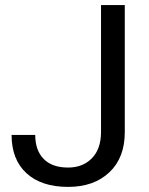

<svg xmlns="http://www.w3.org/2000/svg" viewBox="-20 -731 592 761"><path d="M380.4 -710.9H474.6V-207.5Q474.6 -105.5 413.3 -47.9Q352.1 9.8 250 9.8Q144 9.8 85 -44.4Q25.9 -98.6 25.9 -196.3H119.6Q119.6 -135.3 153.1 -101.1Q186.5 -66.9 250 -66.9Q308.1 -66.9 344 -103.5Q379.9 -140.1 380.4 -206.1Z"/></svg>

Font: Vazir FD-UI
Style: Regular-FD-UI
Weight: 400
Designer: Saber Rastikerdar
Foundry: Saber Rastikerdar
Version: Version 30.1.0